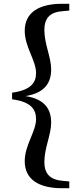

<svg xmlns="http://www.w3.org/2000/svg" viewBox="-20 -819 420 1017"><path d="M44 -293C144 -280 171 -240 171 -188C171 -122 111 -51 111 35C111 131 185 178 309 178H347V142L313 139C243 133 215 100 215 38C215 -35 251 -106 251 -169C251 -238 220 -294 115 -310C220 -327 251 -383 251 -452C251 -515 215 -586 215 -659C215 -722 243 -755 313 -760L347 -763V-799H309C185 -799 111 -752 111 -656C111 -570 171 -499 171 -432C171 -381 144 -342 44 -328Z"/></svg>

Font: GenRyuMin2 TW B
Style: Regular
Weight: 700
Version: Version 2.100;PS 2.1;hotconv 16.6.51;makeotf.lib2.5.65220 DE